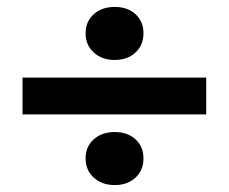

<svg xmlns="http://www.w3.org/2000/svg" viewBox="-20 -539 660 554"><path d="M227 -443Q227 -477 250.5 -498Q274 -519 311 -519Q348 -519 371 -498Q394 -477 394 -443Q394 -409 371 -387.5Q348 -366 311 -366Q274 -366 250.5 -387.5Q227 -409 227 -443ZM45 -315H575V-209H45ZM227 -82Q227 -116 250.5 -137Q274 -158 311 -158Q348 -158 371 -137Q394 -116 394 -82Q394 -48 371 -26.5Q348 -5 311 -5Q274 -5 250.5 -26.5Q227 -48 227 -82Z"/></svg>

Font: Sarabun ExtraBold
Style: Regular
Weight: 800
Version: Version 1.000; ttfautohint (v1.6)